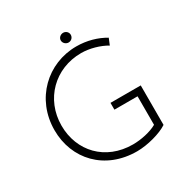

<svg xmlns="http://www.w3.org/2000/svg" viewBox="-187 -985 1114 1149"><g transform="rotate(-30 370.5 -410.0)"><path d="M369 -795C369 -776 386 -761 404 -761C422 -761 438 -775 438 -795C438 -814 422 -828 404 -828C386 -828 369 -814 369 -795ZM649 -50V-323H440V-276H600V-79C556 -54 489 -40 433 -40C243 -40 118 -175 118 -351C118 -533 255 -669 436 -669C495 -669 561 -650 608 -622L626 -666C572 -698 505 -718 431 -718C233 -718 68 -565 68 -348C68 -149 211 8 434 8C507 8 601 -18 649 -50Z"/></g></svg>

Font: Sulaf Light
Style: Regular
Weight: 300
Designer: Bandar Raffah (Arabic) and Santiago Orozco (Latin)
Foundry: Caramella and Typemade
Version: Version 1.005;PS 001.005;hotconv 1.0.88;makeotf.lib2.5.64775